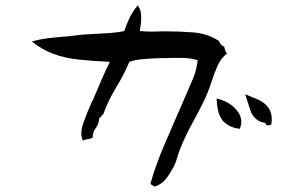

<svg xmlns="http://www.w3.org/2000/svg" viewBox="-20 -673 1040 711"><path d="M821 -475Q799 -459 786 -430Q773 -401 762 -366.5Q751 -332 735 -299Q713 -254 690.5 -213.5Q668 -173 648 -124Q640 -103 634.5 -84Q629 -65 618 -46Q605 -23 592 -7.5Q579 8 554 18Q550 16 545 13.5Q540 11 537 7Q558 -67 594.5 -150.5Q631 -234 665 -313Q680 -348 694 -380.5Q708 -413 712 -450Q687 -458 656.5 -458.5Q626 -459 595 -458Q591 -458 587 -458Q583 -458 579 -458Q548 -457 514.5 -454.5Q481 -452 459 -444Q440 -398 410.5 -350Q381 -302 362 -249Q358 -249 356 -243Q353 -237 348 -238Q346 -213 334.5 -198.5Q323 -184 323 -163Q313 -158 304 -157.5Q295 -157 287 -152Q275 -178 288 -215.5Q301 -253 318 -291Q322 -298 325 -305Q328 -312 331 -319Q346 -354 360 -386.5Q374 -419 387 -444Q321 -447 270.5 -452.5Q220 -458 179 -473Q138 -488 98 -519Q123 -527 154.5 -531Q186 -535 213.5 -537Q241 -539 253 -541Q278 -545 314 -546.5Q350 -548 384.5 -550.5Q419 -553 440 -558Q447 -579 459 -605Q471 -631 490 -653Q500 -640 502 -622.5Q504 -605 502 -587.5Q500 -570 498 -559Q498 -558 498 -558Q521 -556 544 -556Q567 -556 590 -557Q644 -557 695.5 -553Q747 -549 790 -522Q795 -512 799 -507.5Q803 -503 810 -500Q812 -493 814 -486Q816 -479 821 -475ZM868 -196Q827 -201 805 -226Q793 -241 788 -262Q783 -283 782 -308Q804 -304 824.5 -292Q845 -280 858 -263Q869 -250 872.5 -233Q876 -216 868 -196ZM985 -213Q981 -209 975.5 -209Q970 -209 966 -210Q965 -218 956.5 -219Q948 -220 941 -224Q916 -237 907 -265Q898 -293 888 -324Q911 -315 934 -305Q957 -295 971 -278Q980 -267 984 -251.5Q988 -236 985 -213Z"/></svg>

Font: Yuji Boku
Style: Regular
Weight: 400
Designer: Kataoka Yuji
Foundry: Kinuta Font Factory
Version: Version 3.002